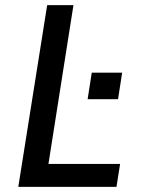

<svg xmlns="http://www.w3.org/2000/svg" viewBox="-20 -725 550 745"><path d="M51 0 163 -705H265L168 -89H446L432 0ZM320 -340 336 -443H454L438 -340Z"/></svg>

Font: Nunito Sans 7pt Condensed SemiBold
Style: Italic
Weight: 600
Width: 3
Italic angle: -9°
Designer: Vernon Adams
Foundry: Vernon Adams
Version: Version 3.101;gftools[0.9.27]